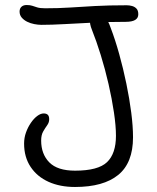

<svg xmlns="http://www.w3.org/2000/svg" viewBox="-20 -733 624 765"><path d="M279 12Q219 12 173.5 -8.5Q128 -29 102 -68Q76 -107 76 -161Q76 -184 83.5 -205Q91 -226 103 -243.5Q115 -261 128.5 -271Q142 -281 154 -281Q165 -281 170.5 -275.5Q176 -270 176 -258Q176 -245 168 -234Q160 -223 152 -209Q144 -195 144 -173Q144 -119 176.5 -86Q209 -53 279 -53Q371 -53 406.5 -87Q442 -121 442 -192Q442 -231 434 -285Q426 -339 412.5 -398Q399 -457 381.5 -513.5Q364 -570 346 -615Q337 -637 338 -656.5Q339 -676 358 -676Q384 -676 397.5 -664Q411 -652 421 -622Q439 -575 455 -517.5Q471 -460 483.5 -399.5Q496 -339 503 -284Q510 -229 510 -186Q510 -84 451 -36Q392 12 279 12ZM145 -634Q132 -634 116.5 -637Q101 -640 88 -646.5Q75 -653 66.5 -663Q58 -673 58 -687Q58 -699 65.5 -706Q73 -713 86 -713Q100 -713 108.5 -710Q117 -707 128.5 -703.5Q140 -700 160 -700Q213 -700 259 -703Q305 -706 358.5 -709Q412 -712 485 -712Q496 -712 506.5 -709Q517 -706 524 -698.5Q531 -691 531 -676Q531 -646 481 -646Q416 -646 354 -643Q292 -640 238.5 -637Q185 -634 145 -634Z"/></svg>

Font: Shantell Sans Light
Style: Regular
Weight: 300
Designer: Stephen Nixon, Anya Danilova, Shantell Martin
Foundry: Arrow Type
Version: Version 1.011;[c5ecc13dd]